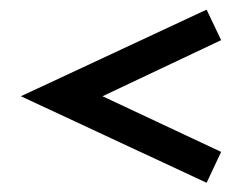

<svg xmlns="http://www.w3.org/2000/svg" viewBox="-20 -418 526 406"><path d="M24.2 -214.5 416.9 -397.6 447.6 -333.1 196.8 -214.5 447.6 -96.8 416.9 -31.5Z"/></svg>

Font: Playfair Micro SmCond SmLight
Style: Regular
Weight: 360
Width: 4
Designer: Claus Eggers Sørensen
Foundry: Claus Eggers Sørensen
Version: Version 2.100;Glyphs 3.2 (3219)